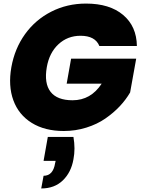

<svg xmlns="http://www.w3.org/2000/svg" viewBox="-20 -732 800 1080"><path d="M249 38.1H393.1Q404.8 105 393.1 164.1Q380.4 237.3 333.5 282.7Q286.6 328.1 211.9 328.1L225.1 256.8Q278.8 256.8 290 186L293 172.9H225.1ZM43.9 -354Q62.5 -458.5 120.6 -539.6Q178.7 -620.6 268.1 -666.3Q357.4 -711.9 463.9 -711.9Q596.7 -711.9 672.6 -647.9Q748.5 -584 750 -473.1H539.1Q515.6 -530.8 433.1 -530.8Q359.9 -530.8 308.6 -482.9Q257.3 -435.1 243.2 -354Q227.5 -263.2 264.4 -215.6Q301.3 -168 388.2 -168Q490.7 -168 551.8 -261.2H355L379.9 -401.9H746.1L711.9 -211.9Q688 -170.9 653.3 -134Q618.7 -97.2 572.5 -65.2Q526.4 -33.2 465.6 -14.2Q404.8 4.9 338.9 4.9Q231.9 4.9 158.4 -40.8Q85 -86.4 55.2 -167.7Q25.4 -249 43.9 -354Z"/></svg>

Font: Poppins ExtraBold
Style: Italic
Weight: 800
Italic angle: -10°
Designer: Ninad Kale (Devanagari), Jonny Pinhorn (Latin)
Foundry: Indian Type Foundry
Version: Version 3.200;PS 1.000;hotconv 16.6.54;makeotf.lib2.5.65590